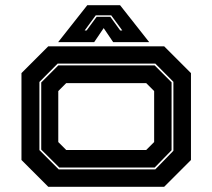

<svg xmlns="http://www.w3.org/2000/svg" viewBox="-20 -718 816 738"><path d="M165.5 0 62.5 -103V-437L165.5 -540H611L714 -437V-103L611 0ZM205.5 -67H577L646.5 -138.5V-403.5L577 -473.5H201.5L131.5 -403V-141ZM208 -74 138.5 -143V-401L204 -466.5H574.5L639.5 -401.5V-140.5L574.5 -74ZM234.5 -141.5H542L572.5 -172V-368L542 -398.5H234.5L204 -368V-172ZM315.5 -698H441.5L553.5 -556H415L378.5 -610L342 -556H203.5ZM348 -659 305.5 -601H313L351.5 -653.5H404L442 -601H450L407.5 -659Z"/></svg>

Font: Tourney Expanded ExtraBold
Style: Regular
Weight: 800
Width: 7
Designer: Tyler Finck
Foundry: Etcetera Type Co
Version: Version 1.010; ttfautohint (v1.8.3)